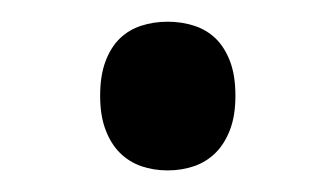

<svg xmlns="http://www.w3.org/2000/svg" viewBox="-20 -142 308 176"><path d="M71.8 -54.2Q71.8 -72.8 76.7 -85.7Q81.5 -98.6 89.8 -106.7Q98.1 -114.7 109.4 -118.4Q120.6 -122.1 133.8 -122.1Q146.5 -122.1 158 -118.4Q169.4 -114.7 177.7 -106.7Q186 -98.6 190.9 -85.7Q195.8 -72.8 195.8 -54.2Q195.8 -36.1 190.9 -23.2Q186 -10.3 177.7 -2Q169.4 6.3 158 10.3Q146.5 14.2 133.8 14.2Q120.6 14.2 109.4 10.3Q98.1 6.3 89.8 -2Q81.5 -10.3 76.7 -23.2Q71.8 -36.1 71.8 -54.2Z"/></svg>

Font: Battambang
Style: Regular
Weight: 400
Foundry: Danh Hong
Version: Version 2.00 February 6, 2013